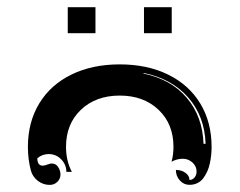

<svg xmlns="http://www.w3.org/2000/svg" viewBox="-20 -658 675 541"><path d="M170.9 -564.5V-637.7H249V-564.5ZM385.7 -564.5V-637.7H463.9V-564.5ZM58.6 -244.1Q58.6 -313.7 90.6 -366.5Q122.6 -419.2 181.3 -447.9Q240 -476.6 317.4 -476.6Q394.8 -476.6 453.5 -447.9Q512.2 -419.2 544.2 -366.5Q576.2 -313.7 576.2 -244.1Q576.2 -232.9 575.1 -221.8Q574 -210.7 571.4 -198.2Q568.8 -185.8 564.1 -175.2Q559.3 -164.6 552.9 -155.9Q546.4 -147.2 536.4 -142.2Q526.4 -137.2 513.9 -137.2Q498 -137.2 486.8 -149.5Q475.6 -161.9 475.6 -179.2Q491.5 -179.2 502.7 -170.9Q513.9 -162.6 513.9 -150.9Q522.2 -150.9 528.1 -157.8Q533.9 -164.8 533.9 -174.6Q533.9 -189.7 522.2 -200.2Q510.5 -210.7 494.9 -210.7Q479.2 -210.7 463.4 -202.4Q468.8 -222.2 468.8 -244.1Q468.8 -308.8 426.6 -348.8Q384.5 -388.7 317.4 -388.7Q250.2 -388.7 208.1 -348.8Q166 -308.8 166 -244.1Q166 -205.1 182.4 -173.8H167Q167 -194.3 152.3 -209.1Q137.7 -223.9 117.2 -223.9Q99.1 -223.9 85.2 -212.2Q85.2 -191.4 100.3 -191.2Q105.5 -191.2 113.2 -194.2Q120.8 -197.3 126 -197.3Q137.5 -197.3 143.9 -187.3Q150.4 -177.2 150.4 -166.3Q150.4 -154.1 141.5 -145.5Q132.6 -137 120.1 -137Q101.6 -137 86.7 -148.4Q71.8 -159.9 67.1 -177.2Q58.6 -209 58.6 -244.1ZM384.3 -450.7Q461.9 -434.8 506.3 -382.3Q550.8 -329.8 553.5 -252.9H559.3Q556.6 -330.3 510.3 -383.3Q463.9 -436.3 384.8 -452.4Z"/></svg>

Font: AgreloyInT3
Style: Medium
Weight: 400
Designer: gluk
Foundry: gluk
Version: Version 0.27